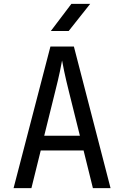

<svg xmlns="http://www.w3.org/2000/svg" viewBox="-20 -970 640 990"><path d="M50 0 240 -730H361L550 0H459L411 -194H190L142 0ZM208 -270H392L336 -495Q320 -559 311 -602Q302 -645 300 -658Q298 -645 289 -602Q280 -559 264 -496ZM242 -810 348 -950H445L334 -810Z"/></svg>

Font: JetBrainsMono NFM
Style: Regular
Weight: 400
Monospace: yes
Designer: Philipp Nurullin, Konstantin Bulenkov
Foundry: JetBrains
Version: Version 2.304; ttfautohint (v1.8.4.7-5d5b);Nerd Fonts 3.3.0